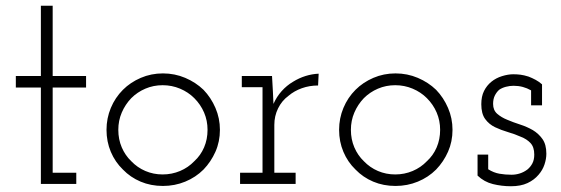

<svg xmlns="http://www.w3.org/2000/svg" viewBox="-20 -639 1949 667"><path d="M245 0V-39H163V-335H279V-375H163V-619H122V-375H35V-335H122V0Z M687 -50Q713 -77 728.5 -112Q744 -147 744 -188Q744 -228 728.5 -264Q713 -300 687 -327Q660 -353 623.5 -368.5Q587 -384 546 -384Q505 -384 469 -368.5Q433 -353 407 -327Q380 -300 365 -264Q350 -228 350 -188Q350 -147 365 -111.5Q380 -76 407 -50Q433 -23 468.5 -8Q504 7 546 7Q587 7 623.5 -8Q660 -23 687 -50ZM436 -79Q415 -99 403 -127Q391 -155 391 -188Q391 -220 403 -248Q415 -276 436 -298Q457 -319 485 -331Q513 -343 545 -343Q577 -343 605.5 -331Q634 -319 655 -298Q677 -276 689 -248Q701 -220 701 -188Q701 -155 689 -127Q677 -99 655 -79Q634 -57 605.5 -45Q577 -33 545 -33Q513 -33 485 -45Q457 -57 436 -79Z M1007 0V-39H933V-205Q933 -236 946 -262.5Q959 -289 982 -306Q1002 -323 1028.5 -332.5Q1055 -342 1085 -342L1087 -383Q1064 -382 1041.5 -375Q1019 -368 998 -355Q976 -342 958.5 -322.5Q941 -303 930 -278Q929 -295 929 -300Q929 -305 928 -322L925 -375H820V-336H892V-39H814V0Z M1495 -50Q1521 -77 1536.5 -112Q1552 -147 1552 -188Q1552 -228 1536.5 -264Q1521 -300 1495 -327Q1468 -353 1431.5 -368.5Q1395 -384 1354 -384Q1313 -384 1277 -368.5Q1241 -353 1215 -327Q1188 -300 1173 -264Q1158 -228 1158 -188Q1158 -147 1173 -111.5Q1188 -76 1215 -50Q1241 -23 1276.5 -8Q1312 7 1354 7Q1395 7 1431.5 -8Q1468 -23 1495 -50ZM1244 -79Q1223 -99 1211 -127Q1199 -155 1199 -188Q1199 -220 1211 -248Q1223 -276 1244 -298Q1265 -319 1293 -331Q1321 -343 1353 -343Q1385 -343 1413.5 -331Q1442 -319 1463 -298Q1485 -276 1497 -248Q1509 -220 1509 -188Q1509 -155 1497 -127Q1485 -99 1463 -79Q1442 -57 1413.5 -45Q1385 -33 1353 -33Q1321 -33 1293 -45Q1265 -57 1244 -79Z M1851 -32Q1865 -48 1871.5 -67.5Q1878 -87 1878 -105Q1878 -137 1864.5 -156Q1851 -175 1831 -187Q1810 -199 1786.5 -206.5Q1763 -214 1742 -223Q1722 -231 1707.5 -243.5Q1693 -256 1693 -278Q1693 -295 1699 -307Q1705 -319 1714 -327Q1724 -334 1737.5 -337.5Q1751 -341 1764 -341Q1781 -341 1796 -337Q1811 -333 1825 -325V-273H1863V-346Q1853 -355 1841 -361.5Q1829 -368 1816 -373Q1800 -378 1788 -379.5Q1776 -381 1763 -381Q1745 -381 1724 -374.5Q1703 -368 1687 -355Q1671 -342 1661.5 -323Q1652 -304 1652 -277Q1652 -244 1665.5 -225.5Q1679 -207 1700 -197Q1721 -187 1745 -180Q1769 -173 1789 -164Q1810 -156 1823 -142Q1836 -128 1836 -102Q1836 -84 1829.5 -71.5Q1823 -59 1812 -50Q1800 -41 1786 -36.5Q1772 -32 1757 -32Q1735 -32 1715 -35.5Q1695 -39 1676 -51V-102H1639V-29Q1662 -7 1692.5 0.5Q1723 8 1755 8Q1789 8 1812.5 -3Q1836 -14 1851 -32Z"/></svg>

Font: Josefin Slab Thin
Style: Regular
Weight: 400
Version: Version 2.000